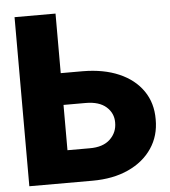

<svg xmlns="http://www.w3.org/2000/svg" viewBox="-52 -776 730 823"><g transform="rotate(-5 313.0 -364.0)"><path d="M605.5 -238.3Q606 -168 569.8 -114.3Q533.7 -60.5 467.8 -30.3Q401.9 0 312.5 0H41V-727.5H217.3V-471.2H312.5Q401.9 -470.7 467.8 -442.1Q533.7 -413.6 569.8 -361.3Q606 -309.1 605.5 -238.3ZM312.5 -139.6Q370.6 -139.2 401.1 -168.5Q431.6 -197.8 431.2 -240.2Q431.6 -280.3 401.1 -307.4Q370.6 -334.5 312.5 -334.5H217.3V-139.6Z"/></g></svg>

Font: Inter Tight ExtraBold
Style: Regular
Weight: 800
Designer: Rasmus Andersson
Foundry: rsms
Version: Version 3.004; ttfautohint (v1.8.4.7-5d5b)